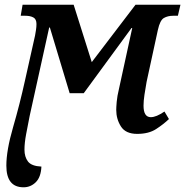

<svg xmlns="http://www.w3.org/2000/svg" viewBox="-20 -556 787 816"><path d="M80 240Q110 240 132 218.5Q154 197 156 152Q114 150 99 130.5Q84 111 84 80Q84 52 91 14.5Q98 -23 106 -63L189 -439H192L276 -160H336L539 -437H542L486 -180Q478 -147 476 -123.5Q474 -100 474 -89Q474 -50 494 -18.5Q514 13 563 13Q612 13 643.5 -7.5Q675 -28 698 -50L679 -82Q644 -58 621 -58Q590 -58 590 -107Q590 -127 594 -153.5Q598 -180 603 -208L651 -429Q660 -470 676.5 -479.5Q693 -489 716 -489H736L747 -536H556L370 -292L293 -536H76L68 -489H88Q108 -489 121.5 -482Q135 -475 135 -454Q135 -442 133 -429Q131 -416 129 -405L86 -213Q64 -113 35.5 -15Q7 83 7 148Q7 240 80 240Z"/></svg>

Font: Noto Serif SemiCondensed Semi
Style: Italic
Weight: 600
Width: 4
Italic angle: -12°
Designer: Monotype Design Team
Foundry: Monotype Imaging Inc.
Version: Version 1.901